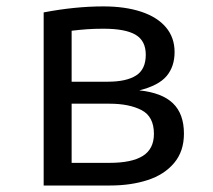

<svg xmlns="http://www.w3.org/2000/svg" viewBox="-20 -571 655 591"><path d="M546.2 -159.5Q546.2 -105.1 515.9 -69.2Q485.6 -33.3 434.4 -16.7Q383.1 0 318.5 0H114.4V-532.8Q211.3 -551.3 297.9 -551.3Q365.1 -551.3 414.6 -534.9Q464.1 -518.5 490.8 -486.9Q517.4 -455.4 517.4 -410.8Q517.4 -366.2 492.8 -336.9Q468.2 -307.7 408.7 -292.8Q478.5 -285.6 512.3 -253.1Q546.2 -220.5 546.2 -159.5ZM200.5 -476.4V-319.5H311.8Q368.7 -319.5 398.7 -338.5Q428.7 -357.4 428.7 -402.6Q428.7 -445.6 397.2 -464.1Q365.6 -482.6 299 -482.6Q269.7 -482.6 248.2 -481Q226.7 -479.5 200.5 -476.4ZM316.4 -69.7Q386.2 -69.7 420 -91.3Q453.8 -112.8 453.8 -159Q453.8 -212.3 415.6 -232.1Q377.4 -251.8 317.4 -251.8H200.5V-69.7Z"/></svg>

Font: Fira Code Fixed
Style: Regular
Weight: 400
Monospace: yes
Designer: Carrois Corporate, Edenspiekermann AG, Nikita Prokopov
Foundry: Carrois Corporate, Edenspiekermann AG, Nikita Prokopov
Version: Version 5.002